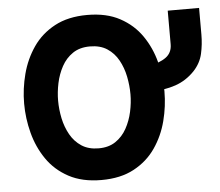

<svg xmlns="http://www.w3.org/2000/svg" viewBox="-52 -770 961 839"><g transform="rotate(-5 429.0 -350.0)"><path d="M360 12Q276 12 217 -19.8Q158 -51.5 121.8 -104.2Q85.5 -157 68.8 -221Q52 -285 52 -350Q52 -415 68.8 -479Q85.5 -543 121.8 -595.8Q158 -648.5 217 -680.2Q276 -712 360 -712Q444.5 -712 503.2 -680.2Q562 -648.5 598.2 -595.8Q634.5 -543 651 -479Q667.5 -415 667.5 -350Q667.5 -285 651 -221Q634.5 -157 598.2 -104.2Q562 -51.5 503.2 -19.8Q444.5 12 360 12ZM360 -127Q404 -127 434.2 -147.5Q464.5 -168 483 -201.5Q501.5 -235 510 -274.2Q518.5 -313.5 518.5 -350Q518.5 -389 510.5 -428.5Q502.5 -468 484.2 -501Q466 -534 435.5 -554Q405 -574 360 -574Q315 -574 284.5 -553.2Q254 -532.5 235.8 -499Q217.5 -465.5 209.2 -426.2Q201 -387 201 -350Q201 -311.5 209.2 -272.2Q217.5 -233 236 -200Q254.5 -167 285 -147Q315.5 -127 360 -127ZM603 -353V-464Q657.5 -475.5 685 -495.5Q712.5 -515.5 712.5 -553V-700H850V-583Q850 -540 840.8 -499.2Q831.5 -458.5 801 -426Q764.5 -388 717 -371.8Q669.5 -355.5 603 -353Z"/></g></svg>

Font: Overpass ExtraBold
Style: Regular
Weight: 800
Designer: Delve Withrington, Dave Bailey, Thomas Jockin
Foundry: Delve Fonts LLC
Version: Version 4.000; ttfautohint (v1.8.3)